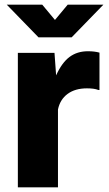

<svg xmlns="http://www.w3.org/2000/svg" viewBox="-20 -808 471 828"><path d="M57 0V-580H215L222 -483Q247 -538 280 -562.5Q313 -587 359 -587Q388 -587 409 -581V-420H404Q387 -427 355 -427Q304 -427 271.5 -403Q239 -379 230 -336V0ZM146 -647 9 -788H162L217 -722L272 -788H426L289 -647Z"/></svg>

Font: BDO Grotesk ExtraBold
Style: Regular
Weight: 800
Designer: Deni Anggara
Foundry: Lokal Container
Version: Version 2.000